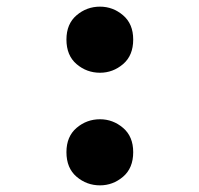

<svg xmlns="http://www.w3.org/2000/svg" viewBox="-20 -546 600 578"><path d="M281 12Q241 12 210.5 -14Q180 -40 180 -88Q180 -135 210.5 -161Q241 -187 281 -187Q320 -187 350.5 -161Q381 -135 381 -88Q381 -40 350.5 -14Q320 12 281 12ZM281 -327Q241 -327 210.5 -353Q180 -379 180 -427Q180 -474 210.5 -500Q241 -526 281 -526Q320 -526 350.5 -500Q381 -474 381 -427Q381 -379 350.5 -353Q320 -327 281 -327Z"/></svg>

Font: Ubuntu Sans Mono
Style: Bold
Weight: 700
Monospace: yes
Designer: Dalton Maag Ltd
Foundry: Dalton Maag Ltd
Version: Version 1.006